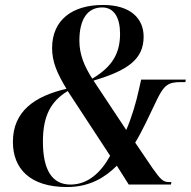

<svg xmlns="http://www.w3.org/2000/svg" viewBox="-20 -744 771 774"><path d="M250 10C343 10 405 -30 451 -76L499 0H669L671 -10H662C637 -10 627 -21 595 -66L525 -169C555 -218 582 -279 615 -347C642 -401 659 -413 708 -413H727L729 -423H549L540 -383C529 -332 511 -271 489 -220L357 -419C495 -460 559 -505 559 -596C559 -669 507 -724 395 -724C272 -724 190 -664 190 -550C190 -494 211 -447 248 -386C122 -357 32 -297 32 -172C32 -65 100 10 250 10ZM352 -427C320 -477 300 -524 300 -580C300 -667 333 -714 392 -714C441 -714 464 -671 464 -608C464 -532 435 -476 352 -427ZM264 0C190 0 153 -59 153 -173C153 -280 187 -337 253 -377L424 -116C387 -49 335 0 264 0Z"/></svg>

Font: Noto Serif Display SemiCondensed SemiBold
Style: Italic
Weight: 600
Width: 4
Italic angle: -12°
Designer: Monotype Design Team
Foundry: Monotype Imaging Inc.
Version: Version 2.009